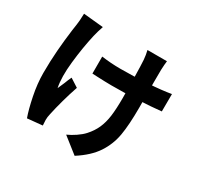

<svg xmlns="http://www.w3.org/2000/svg" viewBox="-179 -1017 1358 1312"><g transform="rotate(30 500.0 -360.5)"><path d="M775.6 -727.6Q775 -700.2 775 -631.5Q775 -562.8 775.2 -500.4L775.6 -428.6Q775.6 -293 761.1 -209.1Q746.6 -125.2 700 -54.5Q653.4 16.2 557.6 77.6L435.2 -18.8Q466.8 -32.6 500.5 -55.5Q534.2 -78.4 555 -101.6Q590.6 -140.8 610.2 -184.9Q629.8 -229 637.4 -285.3Q645 -341.6 645 -429.4Q645 -497.6 643.2 -593.1Q641.4 -688.6 638.6 -727.4Q635.6 -764.2 627.2 -797.6H781Q777.6 -773 775.6 -727.6ZM531.8 -593.8Q633.2 -593.8 742.6 -600.9Q852 -608 922.8 -620.4L922 -483Q847 -474.8 740.2 -469.8Q633.4 -464.8 535 -464.8Q509.8 -464.8 481.7 -465.8Q453.6 -466.8 424.2 -468Q404 -468.8 382 -470V-604Q419.8 -599 455.9 -596.4Q492 -593.8 531.8 -593.8ZM260.2 -696.2Q236 -590 222.6 -466.4Q209.2 -342.8 225.6 -264.6L249.4 -319.2Q259.8 -347.8 272.8 -374.6L338.8 -332.2Q318 -271.6 299.6 -205Q281.2 -138.4 270 -85.4Q263.2 -57.8 263.6 -35.8L266 7L147.6 18.6Q127 -37.8 108.2 -130.5Q89.4 -223.2 89.4 -306.4Q89.4 -398.2 96.3 -485.8Q103.2 -573.4 114.4 -657L121.6 -706.4Q126.4 -734.2 128 -795.6L284.8 -780.4Q269.8 -737 260.2 -696.2Z"/></g></svg>

Font: 寒蝉端黑体 Light
Style: Regular
Weight: 300
Designer: ChillDuanSans {Warren2060}; 
Source Han Sans {Ryoko NISHIZUKA 西塚涼子 (kana, bopomofo & ideographs); Paul D. Hunt (Latin, G
Foundry: ChillType&Adobe
Version: Version 1.300;Glyphs 3.3 (3306)